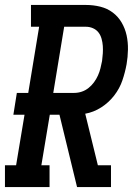

<svg xmlns="http://www.w3.org/2000/svg" viewBox="-42 -755 562 775"><path d="M-22 0V-88H23L57 -292H12L26 -380H72L116 -647H83V-735H305Q335 -735 363 -728Q391 -721 413 -704.5Q435 -688 449 -664Q463 -640 469 -612.5Q475 -585 474.5 -555Q474 -525 469 -496Q463 -463 452 -430.5Q441 -398 419 -369.5Q397 -341 366.5 -321.5Q336 -302 302 -296L353 -88H406V0H269L198 -292H159L125 -88H158V0ZM173 -380H258Q273 -380 288 -385Q303 -390 315.5 -400Q328 -410 337.5 -423Q347 -436 353.5 -450.5Q360 -465 363.5 -479.5Q367 -494 370 -509Q372 -524 373 -539.5Q374 -555 373 -569.5Q372 -584 368 -598.5Q364 -613 355.5 -624Q347 -635 333.5 -641Q320 -647 305 -647H217Z"/></svg>

Font: Iosevka Slab Semibold Oblique
Style: Regular
Weight: 600
Italic angle: -9°
Monospace: yes
Designer: Belleve Invis
Foundry: Belleve Invis
Version: Version 11.1.1; ttfautohint (v1.8.3)